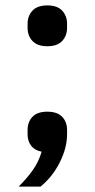

<svg xmlns="http://www.w3.org/2000/svg" viewBox="-20 -552 350 710"><path d="M155 -139Q192 -139 210 -120Q228 -101 228 -71V-55Q228 -6 201.5 47.5Q175 101 130 138H49Q81 106 102 76Q123 46 134 9Q108 4 95 -13.5Q82 -31 82 -55V-71Q82 -101 100 -120Q118 -139 155 -139ZM155 -381Q118 -381 100 -400.5Q82 -420 82 -449V-464Q82 -493 100 -512.5Q118 -532 155 -532Q192 -532 210 -512.5Q228 -493 228 -464V-449Q228 -420 210 -400.5Q192 -381 155 -381Z"/></svg>

Font: IBM Plex Thai Medium
Style: Regular
Weight: 500
Designer: Mike Abbink, Paul van der Laan, Pieter van Rosmalen, Ben Mitchell, Mark Frömberg
Foundry: Bold Monday
Version: Version 1.0